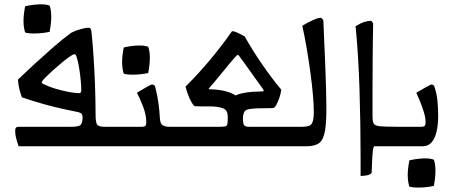

<svg xmlns="http://www.w3.org/2000/svg" viewBox="-20 -675 2110 886"><path d="M66 0Q58 -23 54 -39Q50 -55 50 -73Q50 -90 65 -90Q124 -90 187 -90Q250 -90 310 -90Q345 -90 353 -99.5Q361 -109 361 -133Q361 -144 356.5 -150Q352 -156 329 -160Q309 -164 270 -172.5Q231 -181 182 -194.5Q133 -208 81 -226Q74 -245 69 -265.5Q64 -286 63 -308Q94 -338 136.5 -377Q179 -416 224 -455.5Q269 -495 309 -524Q326 -533 350.5 -540Q375 -547 386 -547Q397 -547 399.5 -540Q402 -533 404 -509Q408 -469 412 -408.5Q416 -348 418.5 -280.5Q421 -213 421 -150Q421 -109 428.5 -99.5Q436 -90 462 -90H524V0ZM355 -259Q355 -277 352.5 -304.5Q350 -332 345.5 -359.5Q341 -387 335.5 -406Q330 -425 324 -425Q318 -425 302 -414Q286 -403 265.5 -386Q245 -369 225.5 -351.5Q206 -334 191.5 -319.5Q177 -305 174 -299Q171 -294 174 -291Q189 -282 212.5 -273.5Q236 -265 262 -258.5Q288 -252 310.5 -248.5Q333 -245 345 -245Q355 -245 355 -259ZM96 -525Q89 -547 88.5 -575.5Q88 -604 96 -646Q131 -654 161.5 -655Q192 -656 209 -649Q224 -608 209 -528Q175 -521 143 -520.5Q111 -520 96 -525Z M761 -90H813V0H484V-90H636Q646 -90 650.5 -94Q655 -98 655 -111Q655 -145 640.5 -182.5Q626 -220 612 -247Q620 -252 633.5 -260Q647 -268 660.5 -275.5Q674 -283 680 -285Q689 -285 692.5 -281Q696 -277 697 -271Q707 -231 711.5 -197Q716 -163 718 -127Q720 -102 732 -96Q744 -90 761 -90ZM551 -335Q544 -357 543.5 -385.5Q543 -414 551 -456Q586 -464 616.5 -465Q647 -466 664 -459Q679 -418 664 -338Q630 -331 598 -330.5Q566 -330 551 -335Z M1092 -47 1039 -50 994 -90Q1013 -90 1020.5 -92Q1028 -94 1029.5 -104Q1031 -114 1031 -137Q1031 -168 1007.5 -176Q984 -184 947 -184Q929 -184 911.5 -184Q894 -184 878 -185Q871 -190 862.5 -205.5Q854 -221 847 -240.5Q840 -260 836 -275Q898 -337 952.5 -402.5Q1007 -468 1049 -529Q1051 -531 1053 -531Q1062 -531 1080.5 -522Q1099 -513 1109 -507Q1145 -443 1189 -379Q1233 -315 1278 -261Q1275 -240 1269 -223Q1263 -206 1254 -189Q1250 -181 1245 -178.5Q1240 -176 1232 -176Q1186 -176 1164.5 -175Q1143 -174 1127 -171Q1111 -168 1106 -156Q1101 -144 1101 -131Q1101 -102 1107.5 -96Q1114 -90 1127 -90ZM773 0V-90H1335V0ZM1101 -173 1032 -185Q1032 -210 1050 -224Q1068 -238 1094.5 -244Q1121 -250 1146.5 -251.5Q1172 -253 1188 -253Q1197 -253 1197 -256Q1197 -259 1191 -268Q1182 -280 1168 -299.5Q1154 -319 1138 -341.5Q1122 -364 1107.5 -384Q1093 -404 1084 -416Q1080 -422 1077 -422Q1075 -422 1066 -412Q1057 -403 1041 -383.5Q1025 -364 1006 -341Q987 -318 970.5 -298Q954 -278 944 -267Q941 -263 948 -263Q970 -263 996.5 -259Q1023 -255 1046.5 -245.5Q1070 -236 1085.5 -218.5Q1101 -201 1101 -173Z M1295 0V-90H1376Q1394 -90 1405.5 -94Q1417 -98 1422.5 -112.5Q1428 -127 1428 -160Q1428 -191 1424 -237.5Q1420 -284 1412.5 -339Q1405 -394 1395.5 -450.5Q1386 -507 1375 -556Q1397 -570 1422.5 -581.5Q1448 -593 1460 -593Q1464 -593 1472 -582Q1477 -473 1481 -373Q1485 -273 1486 -190Q1487 -114 1480 -72.5Q1473 -31 1453.5 -15.5Q1434 0 1394 0Z M1621 -554Q1643 -568 1661 -573.5Q1679 -579 1691 -579Q1694 -579 1702 -568Q1701 -540 1700.5 -488Q1700 -436 1699.5 -373.5Q1699 -311 1699 -249.5Q1699 -188 1699 -140Q1699 -116 1704 -105.5Q1709 -95 1733 -92.5Q1757 -90 1813 -90V0H1708Q1703 0 1700.5 21.5Q1698 43 1697 71.5Q1696 100 1695 123Q1687 132 1671 134.5Q1655 137 1644 137Q1644 116 1644 95Q1644 74 1644 52Q1644 -103 1639 -261Q1634 -419 1621 -554Z M1869 186Q1862 164 1861.5 135.5Q1861 107 1869 65Q1904 57 1934.5 56Q1965 55 1982 62Q1997 103 1982 183Q1948 190 1916 190.5Q1884 191 1869 186ZM1930 0H1773V-90H1925Q1935 -90 1939.5 -94Q1944 -98 1944 -111Q1944 -130 1936.5 -155.5Q1929 -181 1919 -205.5Q1909 -230 1901 -247Q1924 -261 1942.5 -271Q1961 -281 1969 -285Q1978 -285 1981.5 -281Q1985 -277 1986 -271Q1996 -240 1999 -205.5Q2002 -171 2002 -138Q2002 -101 1995 -69.5Q1988 -38 1972.5 -19Q1957 0 1930 0Z"/></svg>

Font: Ruwudu
Style: Regular
Weight: 400
Designer: Becca Hirsbrunner Spalinger
Foundry: SIL International
Version: Version 3.000